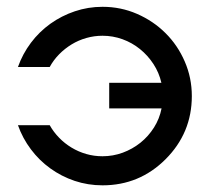

<svg xmlns="http://www.w3.org/2000/svg" viewBox="-20 -542 629 564"><path d="M281.2 -522Q335 -522 382.6 -501.2Q430.2 -480.5 466.1 -444.8Q502 -409.2 522.7 -361.3Q543.5 -313.5 543.5 -259.8Q543.5 -151.4 466.3 -74.2Q389.6 2.4 281.2 2.4Q238.3 2.4 199.2 -10.7Q160.2 -23.9 127.7 -47.4Q95.2 -70.8 70.8 -103.3Q46.4 -135.7 32.7 -174.3H126Q137.2 -154.3 153.6 -137.5Q169.9 -120.6 190.2 -108.4Q210.4 -96.2 233.4 -89.6Q256.3 -83 281.2 -83Q312 -83 340.6 -93.5Q369.1 -104 392.6 -122.8Q416 -141.6 432.4 -167.5Q448.7 -193.4 454.6 -223.6H300.8V-298.8H454.1Q447.3 -328.6 430.7 -354Q414.1 -379.4 391.1 -397.9Q368.2 -416.5 339.8 -426.8Q311.5 -437 281.2 -437Q256.8 -437 233.6 -430.4Q210.4 -423.8 190.4 -411.6Q170.4 -399.4 153.8 -382.6Q137.2 -365.7 126 -345.2H32.7Q46.4 -383.8 70.8 -416.3Q95.2 -448.7 127.9 -472.2Q160.6 -495.6 199.7 -508.8Q238.8 -522 281.2 -522Z"/></svg>

Font: Proletarsk
Style: Regular
Weight: 400
Designer: Peter Wiegel, original typeface by Carl Albert Fahrenwaldt 1901
Foundry: Peter Wiegel
Version: Version 1.000 2010 initial release